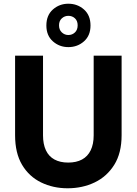

<svg xmlns="http://www.w3.org/2000/svg" viewBox="-20 -999 733 1031"><path d="M343 12Q265 12 200.5 -19.5Q136 -51 98.5 -114Q61 -177 61 -273V-700H211V-272Q211 -225 226.5 -192Q242 -159 272.5 -142.5Q303 -126 346 -126Q390 -126 420.5 -142.5Q451 -159 467 -192Q483 -225 483 -272V-700H633V-273Q633 -177 593.5 -114Q554 -51 488.5 -19.5Q423 12 343 12ZM347 -746Q299 -746 264 -777Q229 -808 229 -862Q229 -917 264 -948Q299 -979 347 -979Q396 -979 431 -948Q466 -917 466 -862Q466 -808 431 -777Q396 -746 347 -746ZM347 -811Q368 -811 382.5 -825Q397 -839 397 -863Q397 -887 382.5 -900.5Q368 -914 347 -914Q327 -914 312 -900.5Q297 -887 297 -863Q297 -839 312 -825Q327 -811 347 -811Z"/></svg>

Font: DM Sans 9pt Black
Style: Regular
Weight: 900
Version: Version 4.004;gftools[0.9.30]